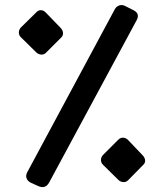

<svg xmlns="http://www.w3.org/2000/svg" viewBox="-20 -749 661 774"><path d="M134 1 105 -12Q91 -19 87 -30.5Q83 -42 90 -55L443 -712Q449 -723 460.5 -727Q472 -731 484 -725L518 -708Q546 -694 530 -666L178 -13Q163 14 134 1ZM165 -536Q157 -528 145.5 -529Q134 -530 126 -538L64 -599Q56 -607 56 -618Q56 -629 64 -638L126 -699Q134 -708 144.5 -708Q155 -708 164 -699L223 -638Q233 -628 234 -617Q235 -606 227 -598ZM496 -22Q488 -14 476.5 -15Q465 -16 457 -24L395 -85Q387 -93 387 -104Q387 -115 395 -124L457 -186Q465 -194 475.5 -194Q486 -194 495 -186L554 -124Q564 -114 565 -103Q566 -92 557 -84Z"/></svg>

Font: Rubik Medium
Style: Regular
Weight: 500
Designer: Hubert and Fischer
Foundry: Hubert and Fischer
Version: Version 2.300; ttfautohint (v1.8.4.7-5d5b);gftools[0.9.30]